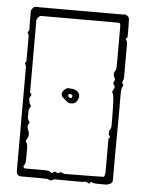

<svg xmlns="http://www.w3.org/2000/svg" viewBox="-52 -743 594 790"><g transform="rotate(5 245.5 -347.5)"><path d="M179 3Q175 1 166.5 0.5Q158 0 135.5 0Q113 0 66 0Q45 0 45 -22V-444Q45 -449 44.5 -454Q44 -459 40 -463Q39 -465 42 -469Q45 -473 45 -477V-578Q45 -584 41 -589Q37 -594 45 -600Q46 -607 45.5 -614.5Q45 -622 45 -629V-681Q45 -686 51 -693Q57 -700 61 -700Q65 -701 69.5 -700.5Q74 -700 78 -700H420Q424 -700 428.5 -701Q433 -702 436 -700Q441 -698 445.5 -693.5Q450 -689 450 -684Q450 -675 450.5 -666Q451 -657 451 -646V-611Q451 -607 446.5 -604.5Q442 -602 446 -597Q451 -591 451 -581V-442Q451 -436 449 -432Q447 -428 445 -423Q444 -421 448 -416Q452 -411 450 -409Q446 -402 444.5 -394.5Q443 -387 443 -379Q443 -319 443 -275.5Q443 -232 442.5 -194Q442 -156 442 -115.5Q442 -75 442 -22Q442 -18 441.5 -13.5Q441 -9 439 -7Q427 3 414 3H382Q375 3 367.5 2Q360 1 353 -3Q346 9 340.5 3Q335 -3 327 -1Q324 0 315.5 0.5Q307 1 282.5 0.5Q258 0 205 0Q198 0 192.5 4Q187 8 179 3ZM186 -26Q188 -24 194 -27Q199 -33 203 -31Q207 -29 211 -27Q215 -26 221 -29.5Q227 -33 229 -31Q236 -26 243 -26Q250 -26 257 -26L358 -27Q370 -27 381.5 -27.5Q393 -28 404 -28Q409 -37 409 -49V-186Q418 -192 412.5 -198Q407 -204 409 -211Q410 -213 409 -215.5Q408 -218 409 -219Q417 -227 417 -241Q417 -298 416 -325Q415 -352 413.5 -361.5Q412 -371 409 -375Q407 -377 408.5 -382.5Q410 -388 412 -390Q417 -397 415.5 -402Q414 -407 409 -413Q408 -415 409.5 -419Q411 -423 412 -424Q416 -429 412 -438Q403 -454 412 -466Q416 -472 416.5 -477.5Q417 -483 417 -490V-646Q417 -660 415 -662.5Q413 -665 401 -665H89Q84 -665 78 -658.5Q72 -652 71 -647V-347Q81 -340 75 -333Q69 -326 70 -318Q72 -313 72 -308Q72 -303 76 -298Q81 -293 78 -287Q72 -281 71.5 -272.5Q71 -264 71 -247Q71 -242 72.5 -237.5Q74 -233 78 -228Q79 -227 79.5 -224Q80 -221 78 -220Q73 -214 73 -208Q73 -202 76 -194Q87 -172 74 -154Q70 -148 72 -143Q77 -138 78 -132Q79 -126 79 -120V-73Q79 -65 78 -58.5Q77 -52 72 -46Q69 -43 71.5 -38.5Q74 -34 78 -34H161Q168 -34 174.5 -32.5Q181 -31 186 -26ZM242 -317Q232 -317 222.5 -325.5Q213 -334 205 -341Q197 -353 205 -364Q211 -372 217.5 -376Q224 -380 234 -378Q253 -378 263.5 -369.5Q274 -361 274 -349Q274 -342 267 -329.5Q260 -317 242 -317ZM239 -339Q244 -339 245 -343Q246 -347 246 -348Q246 -355 236 -355Q233 -356 229 -352Q228 -348 229 -346Q233 -339 239 -339Z"/></g></svg>

Font: Sankofa Display
Style: Regular
Weight: 400
Designer: Batsirai Madzonga
Foundry: Batsirai Madzonga
Version: Version 1.000; ttfautohint (v1.8.4.7-5d5b)